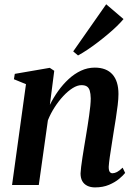

<svg xmlns="http://www.w3.org/2000/svg" viewBox="-20 -844 615 876"><path d="M207.5 -365.5Q223.5 -398 245.2 -428.5Q267 -459 293.2 -483.2Q319.5 -507.5 349.5 -521.5Q379.5 -535.5 412.5 -535.5Q465 -535.5 492.8 -504.8Q520.5 -474 520.5 -415Q520.5 -393.5 517 -364.5Q513.5 -335.5 508.5 -303.5Q503.5 -271.5 498.5 -241.5Q494.5 -214 489.5 -183.8Q484.5 -153.5 480.8 -127Q477 -100.5 476 -83Q476 -66 480.8 -59.8Q485.5 -53.5 493 -53.5Q502.5 -53.5 513.8 -59.2Q525 -65 539.5 -79L551 -55Q542 -43.5 523.5 -28Q505 -12.5 477.5 -0.8Q450 11 413.5 11Q393 11 378 3.5Q363 -4 355.2 -18Q347.5 -32 347.5 -53Q348 -64 350.2 -83Q352.5 -102 356.2 -125.8Q360 -149.5 364 -174.5Q368 -199.5 372 -222.5Q376 -246.5 379.8 -270.8Q383.5 -295 386.8 -317.8Q390 -340.5 392 -360.2Q394 -380 394 -395Q393.5 -417 389.5 -430.2Q385.5 -443.5 376.5 -449.5Q367.5 -455.5 351.5 -455.5Q333 -455.5 311.5 -442Q290 -428.5 268.8 -405.8Q247.5 -383 229 -354.2Q210.5 -325.5 198.5 -295L157 0H35L98.5 -460L43.5 -482.5L47.5 -507L207 -534.5L227.5 -521ZM314 -609.5 464.5 -824.5 543.5 -757Q532 -743 513.8 -725.2Q495.5 -707.5 473 -688.5Q450.5 -669.5 426.2 -651Q402 -632.5 378.8 -617Q355.5 -601.5 336 -591Z"/></svg>

Font: Merriweather 96pt SemiBold
Style: Italic
Weight: 600
Italic angle: -7.8°
Version: Version 2.101